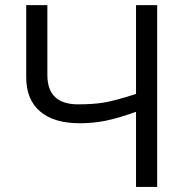

<svg xmlns="http://www.w3.org/2000/svg" viewBox="-20 -734 735 754"><path d="M166 -439.9Q166 -324.2 286.6 -324.2Q345.2 -324.2 388.4 -331.3Q431.6 -338.4 514.2 -365.2V-713.9H597.2V0H514.2V-294.9Q441.4 -269 393.1 -259.5Q344.7 -250 293 -250Q191.9 -250 137.5 -296.4Q83 -342.8 83 -430.2V-713.9H166Z"/></svg>

Font: OpenSans-Regular
Style: Regular
Weight: 400
Foundry: Ascender Corporation
Version: Version 1.10